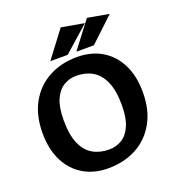

<svg xmlns="http://www.w3.org/2000/svg" viewBox="-146 -934 994 1069"><g transform="rotate(-20 351.0 -399.0)"><path d="M314 15.3Q231.7 15.3 169.2 -21.3Q106.6 -57.9 71.3 -127.2Q35.9 -196.5 35.9 -293.5Q35.9 -398 77.4 -472.6Q118.9 -547.2 192.3 -587Q265.7 -626.9 361 -626.9Q443.7 -626.9 506.2 -590Q568.8 -553.2 603.8 -484.1Q638.9 -415 638.9 -317.5Q638.9 -213.5 597.5 -138.9Q556 -64.3 482.9 -24.5Q409.7 15.3 314 15.3ZM354 -81.4Q395.7 -81.4 429.6 -101.7Q463.5 -122 484 -168.1Q504.4 -214.2 504.4 -289.5Q504.4 -376.9 480.9 -429.8Q457.4 -482.6 416.1 -506.4Q374.8 -530.1 321 -530.1Q279.7 -530.1 245.5 -509.3Q211.3 -488.5 191.1 -442.7Q171 -396.9 171 -321.5Q171 -233.7 194.2 -181Q217.5 -128.4 258.8 -104.9Q300.1 -81.4 354 -81.4ZM213.7 -655.9 332.5 -812.9 467 -789.1 316.7 -655.9ZM368.3 -655.9 487.6 -812.9 614.7 -790.1 471.8 -655.9Z"/></g></svg>

Font: Ancizar Sans Thin
Style: Regular
Weight: 100
Designer: Cesar Puertas, Viviana Monsalve, Julian Moncada, Julian Prieto, Jose Castro, Mariel Hernandez, Felipe Aragon, Sara Alarc
Version: Version 8.100